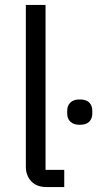

<svg xmlns="http://www.w3.org/2000/svg" viewBox="-20 -760 398 780"><path d="M241 0H170Q129 0 107 -23.5Q85 -47 85 -83V-740H165V-70H241ZM304 -253Q279 -253 266 -265.5Q253 -278 253 -299V-310Q253 -331 266 -343.5Q279 -356 304 -356Q330 -356 342.5 -343.5Q355 -331 355 -310V-299Q355 -278 342.5 -265.5Q330 -253 304 -253Z"/></svg>

Font: IBM Plex Sans
Style: Regular
Weight: 400
Designer: Mike Abbink, Paul van der Laan, Pieter van Rosmalen
Foundry: Bold Monday
Version: Version 3.201